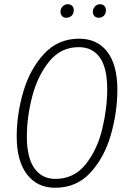

<svg xmlns="http://www.w3.org/2000/svg" viewBox="-20 -877 612 908"><path d="M535 -453Q535 -347 504.5 -240Q474 -133 408 -61Q342 11 241 11Q156 11 107.5 -52.5Q59 -116 59 -232Q59 -336 90 -442.5Q121 -549 187.5 -621.5Q254 -694 354 -694Q440 -694 487.5 -632Q535 -570 535 -453ZM107 -231Q107 -132 142.5 -81.5Q178 -31 242 -31Q330 -31 385 -100Q440 -169 463.5 -267Q487 -365 487 -456Q487 -555 452.5 -604.5Q418 -654 352 -654Q267 -654 212 -585.5Q157 -517 132 -419.5Q107 -322 107 -231ZM266 -821Q266 -836 276 -846.5Q286 -857 301 -857Q314 -857 321.5 -849Q329 -841 329 -829Q329 -813 319 -803Q309 -793 294 -793Q281 -793 273.5 -801Q266 -809 266 -821ZM419 -821Q419 -836 429 -846.5Q439 -857 453 -857Q466 -857 473.5 -849Q481 -841 481 -829Q481 -813 471.5 -803Q462 -793 447 -793Q434 -793 426.5 -801Q419 -809 419 -821Z"/></svg>

Font: Fira Sans Extra Condensed ExtraLight
Style: Italic
Weight: 275
Width: 3
Italic angle: -8°
Designer: Carrois Corporate & Edenspiekermann AG
Foundry: Carrois Corporate GbR & Edenspiekermann AG
Version: Version 4.203